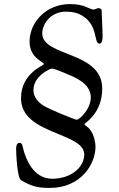

<svg xmlns="http://www.w3.org/2000/svg" viewBox="-20 -740 582 941"><path d="M59 -12C59 12 64 132 83 143C139 177 175 181 224 181C377 181 448 64 448 -21C448 -35 445 -50 441 -65C425 -119 394 -123 394 -131C394 -138 481 -182 481 -306C481 -491 187 -460 187 -577C187 -617 223 -683 304 -683C337 -683 361 -676 380 -665C465 -616 437 -526 468 -526C479 -526 483 -545 483 -564C483 -589 479 -650 478 -690C478 -697 468 -700 463 -700C456 -700 444 -693 440 -693C418 -693 398 -720 323 -720C206 -720 125 -631 125 -536C125 -454 195 -438 195 -426C195 -418 83 -383 83 -258C83 -80 393 -92 393 17C393 79 329 136 236 136C143 136 107 39 95 -6C90 -25 90 -40 75 -40C62 -40 59 -22 59 -12ZM144 -299C144 -366 223 -404 236 -404C242 -404 275 -392 300 -381C340 -364 425 -334 425 -263C425 -207 371 -153 355 -153C350 -153 217 -205 189 -225C157 -247 144 -273 144 -299Z"/></svg>

Font: OFL Sorts Mill Goudy
Style: Italic
Weight: 500
Italic angle: -6°
Version: Version 003.000